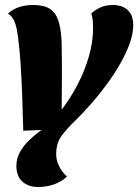

<svg xmlns="http://www.w3.org/2000/svg" viewBox="-20 -550 554 770"><path d="M133.7 200Q93.7 200 69.7 178.2Q45.7 156.3 45.7 115.3Q45.7 85.7 60 59.8Q74.3 34 97.7 11.7Q121 -10.7 146.7 -28.7L73.3 -25.7Q71.3 -107.7 68.8 -172.2Q66.3 -236.7 62.8 -291.2Q59.3 -345.7 53 -395Q48 -439.3 38.8 -462Q29.7 -484.7 12 -495.7Q34.3 -515 59.5 -522.5Q84.7 -530 112.7 -530Q156.3 -530 179.7 -514.8Q203 -499.7 213.2 -469.8Q223.3 -440 226.3 -395Q227.3 -382 227.5 -356Q227.7 -330 228.2 -299Q228.7 -268 228.3 -237.7L227.3 -110Q263 -157 291.3 -211.3Q319.7 -265.7 336.5 -323.7Q353.3 -381.7 353.3 -438.3Q353.3 -451 352.2 -465.8Q351 -480.7 346.3 -495.7Q361 -510.7 383 -520.3Q405 -530 432.7 -530Q455 -530 473.5 -522Q492 -514 503.2 -496.2Q514.3 -478.3 514.3 -448.7Q514.3 -415 500 -375.3Q485.7 -335.7 461.7 -293.7Q437.7 -251.7 407.2 -210.3Q376.7 -169 344.2 -132.2Q311.7 -95.3 281.3 -65.7Q249 -35 227.2 -5.7Q205.3 23.7 205.3 68.7Q205.3 93 217.5 117.3Q229.7 141.7 248.7 158Q226.3 179.3 195.8 189.7Q165.3 200 133.7 200Z"/></svg>

Font: Sansita Swashed Light
Style: Regular
Weight: 300
Designer: Pablo Cosgaya
Foundry: Omnibus-Type
Version: Version 1.003